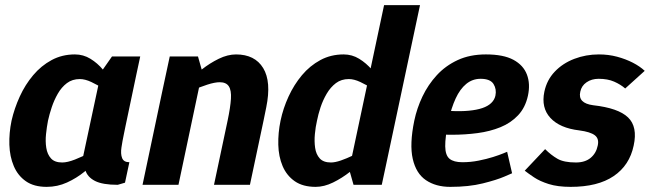

<svg xmlns="http://www.w3.org/2000/svg" viewBox="-20 -720 2532 748"><path d="M438.7 0Q379.7 0 350.2 -15Q320.7 -30 312.5 -57Q304.3 -84 308.8 -119.5Q313.3 -155 322.3 -196L333.7 -250H473.3L462.3 -196Q457 -171 453.2 -145.8Q449.3 -120.7 455.7 -104.3Q462 -88 484 -88L467 -8.3ZM374.3 -440 511.3 -430 444 -110 297.3 -80ZM374.3 -440 416.3 -500H526.3L511.3 -430ZM397.7 -163.3 407.7 -160Q407.7 -160 395.8 -143Q384 -126 361.8 -101Q339.7 -76 309 -51Q278.3 -26 241 -9Q203.7 8 161.7 8L222.3 -87Q242.7 -87 272 -98.5Q301.3 -110 330.2 -125.2Q359 -140.3 378.3 -151.8Q397.7 -163.3 397.7 -163.3ZM434.3 -336.7Q434.3 -336.7 419.8 -348.2Q405.3 -359.7 382.8 -374.3Q360.3 -389 335.8 -400.5Q311.3 -412 291 -412L271.7 -508Q304.7 -508 332.3 -491Q360 -474 380.8 -449Q401.7 -424 416.3 -399Q431 -374 438.3 -357Q445.7 -340 445.7 -340ZM291 -412Q261.7 -412 240.7 -396.2Q219.7 -380.3 205.2 -355Q190.7 -329.7 181.5 -302Q172.3 -274.3 167 -250Q162.3 -225.7 159.3 -197.5Q156.3 -169.3 160.3 -144Q164.3 -118.7 178.7 -102.8Q193 -87 222.3 -87L161.7 8Q112 8 80.7 -14Q49.3 -36 33.7 -73Q18 -110 16.5 -156Q15 -202 25 -250Q36 -298 57 -344Q78 -390 109.2 -427Q140.3 -464 181.2 -486Q222 -508 271.7 -508Z M1006.7 -250H866.7Q877.7 -302.3 879.7 -335.3Q881.7 -368.3 871.3 -384Q861 -399.7 835.7 -399.7L899 -508Q973 -508 1005.3 -454.8Q1037.7 -401.7 1017.3 -302ZM611.3 -360 768.3 -440 675.3 0H535.3ZM866.7 -250H1006.7L953.7 0H813.7ZM768.3 -440 611.3 -360 641.3 -500H751.3ZM664 -336.7 654 -340Q654 -340 668.8 -357Q683.7 -374 708.8 -399Q734 -424 765.7 -449Q797.3 -474 832.2 -491Q867 -508 900 -508L836.7 -399.7Q816.7 -399.7 787.5 -390.2Q758.3 -380.7 730.2 -368.2Q702 -355.7 683 -346.2Q664 -336.7 664 -336.7Z M1340.3 -60 1476.3 -700H1616.3L1482.3 -70ZM1340.3 -60 1482.3 -70 1467.3 0H1357.3ZM1445.3 -163.3 1455.3 -160Q1455.3 -160 1440.7 -143Q1426 -126 1400.8 -101Q1375.7 -76 1344 -51Q1312.3 -26 1277.5 -9Q1242.7 8 1209.7 8L1269.3 -87Q1285.3 -87 1308 -94.8Q1330.7 -102.7 1354.7 -114.2Q1378.7 -125.7 1399 -136.7Q1419.3 -147.7 1432.3 -155.5Q1445.3 -163.3 1445.3 -163.3ZM1482.3 -336.7Q1482.3 -336.7 1467.8 -348.2Q1453.3 -359.7 1430.8 -374.3Q1408.3 -389 1383.8 -400.5Q1359.3 -412 1339 -412L1318.7 -508Q1351.7 -508 1379.3 -491Q1407 -474 1428.3 -449Q1449.7 -424 1464 -399Q1478.3 -374 1486 -357Q1493.7 -340 1493.7 -340ZM1339 -412Q1309.7 -412 1288.7 -396.2Q1267.7 -380.3 1252.8 -355Q1238 -329.7 1228.8 -302Q1219.7 -274.3 1215 -250Q1209.3 -225.7 1206.7 -197.5Q1204 -169.3 1207.7 -144Q1211.3 -118.7 1225.7 -102.8Q1240 -87 1269.3 -87L1209.7 8Q1160 8 1128.3 -14Q1096.7 -36 1081 -73Q1065.3 -110 1064.2 -156Q1063 -202 1073 -250Q1083 -298 1104.2 -344Q1125.3 -390 1156.3 -427Q1187.3 -464 1228.2 -486Q1269 -508 1318.7 -508Z M1955.7 -128.7 1975 -45Q1975 -45 1945 -32Q1915 -19 1860.8 -5.5Q1806.7 8 1734 8L1781.3 -88Q1813.7 -88 1844.5 -94.2Q1875.3 -100.3 1900.7 -108.3Q1926 -116.3 1940.8 -122.5Q1955.7 -128.7 1955.7 -128.7ZM1594 -250H1727.3Q1714 -185.3 1714.5 -150Q1715 -114.7 1731.5 -101.3Q1748 -88 1781.3 -88L1734 8Q1678 8 1639.5 -18Q1601 -44 1588 -101Q1575 -158 1594 -250ZM1873 -508Q1941.3 -508 1980.2 -487Q2019 -466 2032.8 -429.5Q2046.7 -393 2036.7 -347Q2026.7 -301 1998.5 -271Q1970.3 -241 1929.8 -224.5Q1889.3 -208 1840.7 -201.5Q1792 -195 1740 -195L1663 -196L1735.3 -287.7Q1776 -285.7 1806.8 -288.7Q1837.7 -291.7 1859.2 -299Q1880.7 -306.3 1893.5 -318.5Q1906.3 -330.7 1910 -347Q1915.3 -372.3 1902.7 -392.7Q1890 -413 1852.3 -413Q1820.7 -413 1796.3 -393Q1772 -373 1755.2 -336.5Q1738.3 -300 1727.3 -250H1594Q1604 -298 1625.8 -344Q1647.7 -390 1681.7 -427Q1715.7 -464 1763.2 -486Q1810.7 -508 1873 -508Z M2203 8 2223.7 -87Q2259.3 -87 2281 -105Q2302.7 -123 2308.7 -153Q2314.7 -179.7 2297.3 -193Q2280 -206.3 2236.7 -212L2291 -310Q2389 -299 2426.8 -262.5Q2464.7 -226 2448.7 -153Q2432.7 -76 2370.8 -34Q2309 8 2203 8ZM2313 -508 2312.3 -413Q2284.7 -413 2265 -399.3Q2245.3 -385.7 2240.7 -362.7Q2230.3 -318 2291 -310L2236.7 -212Q2160.7 -221 2124.2 -260.7Q2087.7 -300.3 2100.7 -362.7Q2110.3 -408.3 2141.2 -440.8Q2172 -473.3 2217.3 -490.7Q2262.7 -508 2313 -508ZM2024.3 -55 2103.7 -139Q2126.7 -116 2151.7 -101.5Q2176.7 -87 2223.7 -87L2203 8Q2152.7 8 2117.8 -3Q2083 -14 2060.7 -29Q2038.3 -44 2024.3 -55ZM2415.7 -375.3Q2397.7 -391 2372.5 -402Q2347.3 -413 2312.3 -413L2313 -508Q2350.7 -508 2384.2 -499Q2417.7 -490 2445.5 -475.7Q2473.3 -461.3 2491.7 -444Z"/></svg>

Font: Epunda Sans Light
Style: Italic
Weight: 300
Italic angle: -12.0243°
Designer: Simon Atzbach
Foundry: typofactur
Version: Version 2.204